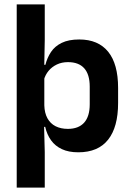

<svg xmlns="http://www.w3.org/2000/svg" viewBox="-20 -681 596 873"><path d="M336 11.5Q292 11.5 261.5 -2.8Q231 -17 212.2 -43Q193.5 -69 185.5 -104H149L181.5 -202Q182.5 -167 195.8 -143Q209 -119 232.8 -107Q256.5 -95 288.5 -95Q337 -95 362.5 -123.2Q388 -151.5 388 -207V-287Q388 -342.5 363 -370.5Q338 -398.5 289 -398.5Q261 -398.5 238.5 -387.8Q216 -377 201 -359Q186 -341 179.5 -317.5L151 -386.5H186.5Q194.5 -418.5 212 -444.8Q229.5 -471 260.8 -486.2Q292 -501.5 340.5 -501.5Q426.5 -501.5 471.8 -445.8Q517 -390 517 -281V-213Q517 -103 471.5 -45.8Q426 11.5 336 11.5ZM56 172V-661H183.5V-499.5L181 -369.5L181.5 -341.5V-148L180 -124L183.5 10.5V172Z"/></svg>

Font: Anek Latin SemiBold
Style: Regular
Weight: 600
Designer: Yesha Goshar
Foundry: Ek Type
Version: Version 1.003